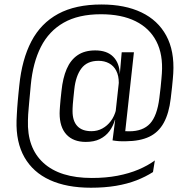

<svg xmlns="http://www.w3.org/2000/svg" viewBox="-20 -684 864 876"><path d="M371.5 -36.5Q314.5 -36.5 283.2 -70.2Q252 -104 252 -167Q252 -173.5 252.5 -181.5Q253 -189.5 253.8 -200.8Q254.5 -212 256.2 -228.8Q258 -245.5 260.5 -269Q266.5 -328 284.2 -369.2Q302 -410.5 334 -432.2Q366 -454 414.5 -454Q468 -454 496.5 -425.2Q525 -396.5 526.5 -346.5H541.5L522 -293.5Q522 -296.5 522 -299.8Q522 -303 522 -306Q522 -339 510.2 -361.5Q498.5 -384 477.5 -395.2Q456.5 -406.5 429.5 -406.5Q377.5 -406.5 351.5 -372Q325.5 -337.5 319 -276.5Q316.5 -252.5 314.8 -236Q313 -219.5 312.2 -208.2Q311.5 -197 311.2 -189.5Q311 -182 311 -177Q311 -132 332.8 -108.8Q354.5 -85.5 397 -85.5Q424.5 -85.5 447 -97.8Q469.5 -110 485.8 -131.8Q502 -153.5 509.5 -183L518 -137.5H504.5Q496 -108 479 -85.2Q462 -62.5 435.5 -49.5Q409 -36.5 371.5 -36.5ZM493.5 -43.5 507 -149 506 -160 525 -333 526.5 -344 535 -442.5 535.5 -445.5H591L547.5 -49.5ZM534.5 -87.5Q543 -86 550.2 -85.5Q557.5 -85 570 -85Q632 -85 664.5 -120.2Q697 -155.5 707 -236.5Q710.5 -263 712.8 -285.2Q715 -307.5 716.5 -324Q718 -340.5 718.5 -349Q724.5 -435 693.5 -495.2Q662.5 -555.5 598.5 -587.2Q534.5 -619 440.5 -619Q338 -619 270.5 -580.5Q203 -542 166.5 -470Q130 -398 120.5 -296.5Q118.5 -275 116.8 -256.2Q115 -237.5 113.5 -221.2Q112 -205 110.8 -190Q109.5 -175 108.5 -161.8Q107.5 -148.5 107.5 -136Q103 -9.5 178.2 59.2Q253.5 128 399 128Q463 128 516.2 117.8Q569.5 107.5 612 89.5Q654.5 71.5 686.5 48L678 101Q644.5 122.5 602.8 138.8Q561 155 509.2 163.8Q457.5 172.5 395 172.5Q284 172.5 207.2 137.2Q130.5 102 91.5 33.5Q52.5 -35 55.5 -134.5Q56 -148 56.8 -162Q57.5 -176 58.5 -191Q59.5 -206 61 -222.5Q62.5 -239 64.2 -256.8Q66 -274.5 68 -294Q80 -413 123.2 -495.5Q166.5 -578 245.5 -620.8Q324.5 -663.5 443 -663.5Q550 -663.5 625.2 -627.5Q700.5 -591.5 738.5 -521.5Q776.5 -451.5 770.5 -349.5Q770 -339.5 768.5 -323.5Q767 -307.5 764.8 -285.5Q762.5 -263.5 759 -235Q751 -167 727.2 -123.8Q703.5 -80.5 661.2 -60.2Q619 -40 554 -39.5Q536 -39 522 -40Q508 -41 493.5 -43.5Z"/></svg>

Font: Anek Latin Medium Light
Style: Regular
Weight: 300
Version: Version 1.003